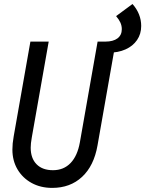

<svg xmlns="http://www.w3.org/2000/svg" viewBox="-20 -924 726 960"><path d="M241 15.5Q183 15.5 138 -9.2Q93 -34 67.5 -77.2Q42 -120.5 42 -176Q42 -191.5 43.5 -207.2Q45 -223 48.5 -242.5L132 -716H223.5L139 -237Q136 -221 134.8 -208.5Q133.5 -196 133.5 -185.5Q133.5 -132.5 162.8 -102.8Q192 -73 245 -73Q298.5 -73 333 -109Q367.5 -145 379.5 -213L468 -716H506.5Q546 -716 567.5 -732.2Q589 -748.5 589 -778Q589 -795.5 582 -811Q575 -826.5 560.5 -843.5L642.5 -904Q686 -854.5 686 -794Q686 -754 665.2 -723.8Q644.5 -693.5 607.5 -677Q570.5 -660.5 522.5 -660.5Q516.5 -660.5 510.2 -661.2Q504 -662 497 -663.5L557 -705L467.5 -196.5Q449.5 -94.5 390.2 -39.5Q331 15.5 241 15.5Z"/></svg>

Font: Google Sans Code
Style: Italic
Weight: 400
Italic angle: -10°
Monospace: yes
Designer: Google Sans Code Authors
Foundry: Google LLC
Version: Version 6.000